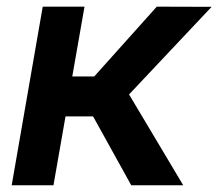

<svg xmlns="http://www.w3.org/2000/svg" viewBox="-20 -548 646 568"><path d="M255.4 -203.6 368.2 0H522L361.8 -268.6L606 -527.8L443.8 -528.3L258.8 -321.8H193.8L230 -528.3H106.4L14.6 0H138.2L173.8 -203.6Z"/></svg>

Font: Roboto Mono SemiBold
Style: Italic
Weight: 600
Italic angle: -10°
Monospace: yes
Designer: Google
Version: Version 3.000